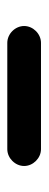

<svg xmlns="http://www.w3.org/2000/svg" viewBox="172 -532 130 513"><g transform="rotate(-90 236.5 -275.0)"><path d="M95 -230H379C403 -230 424 -251 424 -275C424 -299 403 -320 379 -320H95C71 -320 50 -299 50 -275C50 -251 71 -230 95 -230Z"/></g></svg>

Font: Electronic
Style: Blk
Weight: 900
Version: Version 1.011